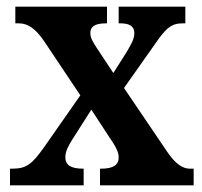

<svg xmlns="http://www.w3.org/2000/svg" viewBox="-20 -556 606 576"><path d="M10 0H231V-50H229C191 -50 176 -62 176 -84C176 -102 185 -118 196 -136L254 -227L303 -152C331 -112 336 -98 336 -83C336 -61 319 -50 284 -50H280V0H561V-50H549C528 -50 505 -65 480 -103L352 -292L443 -421C479 -474 495 -486 529 -486H536V-536H336V-486H340C365 -486 383 -480 383 -456C383 -438 372 -421 360 -400L320 -337L271 -411C258 -431 251 -443 251 -457C251 -473 260 -486 298 -486H301V-536H26V-486H37C65 -486 88 -468 112 -433L221 -270L112 -114C77 -65 60 -50 18 -50H10Z"/></svg>

Font: Noto Serif Tamil Condensed
Style: Bold
Weight: 700
Width: 3
Designer: Indian Type Foundry, Tom Grace, and the Monotype Design Team
Foundry: Monotype Imaging Inc.
Version: Version 2.004